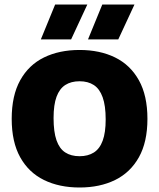

<svg xmlns="http://www.w3.org/2000/svg" viewBox="-20 -825 707 853"><path d="M333.5 8Q243.5 8 175.5 -25.2Q107.5 -58.5 69.8 -126.2Q32 -194 32 -297Q32 -400.5 69.8 -468.5Q107.5 -536.5 175.5 -569.8Q243.5 -603 333.5 -603Q423.5 -603 491.2 -569.8Q559 -536.5 597 -468.5Q635 -400.5 635 -297Q635 -194 597 -126.2Q559 -58.5 491.2 -25.2Q423.5 8 333.5 8ZM333.5 -131Q371 -131 397 -147.5Q423 -164 436.2 -200Q449.5 -236 449.5 -294.5Q449.5 -355.5 436 -393Q422.5 -430.5 396.8 -447.2Q371 -464 333.5 -464Q296 -464 270.2 -447.5Q244.5 -431 231.2 -395.2Q218 -359.5 218 -300.5Q218 -239 231 -201.8Q244 -164.5 269.8 -147.8Q295.5 -131 333.5 -131ZM371 -650 434.5 -805H577.5L505.5 -650ZM161.5 -650 225 -805H368L296 -650Z"/></svg>

Font: Encode Sans SC SemiCondensed ExtraBold
Style: Regular
Weight: 800
Width: 4
Designer: Multiple Designers
Foundry: Impallari Type
Version: Version 3.002